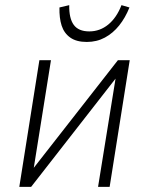

<svg xmlns="http://www.w3.org/2000/svg" viewBox="-20 -726 578 746"><path d="M55 0 133 -492H178L110 -66H105L438 -492H484L406 0H361L430 -427H434L101 0ZM317 -563Q277 -563 253 -580Q229 -597 219.5 -626.5Q210 -656 211 -697L249 -706Q248 -655 266.5 -629.5Q285 -604 327 -604Q368 -604 400.5 -630.5Q433 -657 452 -706L483 -697Q467 -657 443 -627Q419 -597 387.5 -580Q356 -563 317 -563Z"/></svg>

Font: Nunito Sans 7pt Condensed ExtraLight
Style: Italic
Weight: 250
Width: 3
Italic angle: -9°
Designer: Vernon Adams
Foundry: Vernon Adams
Version: Version 3.101;gftools[0.9.27]